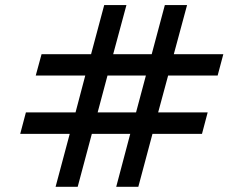

<svg xmlns="http://www.w3.org/2000/svg" viewBox="-20 -740 964 760"><path d="M200 -0.5 256 -210H60L82.5 -295H279L317.5 -441H121.5L144.5 -525.5H340.5L392.5 -720H480.5L428 -525.5H580.5L632.5 -720H720.5L668 -525.5H864L841.5 -441H645.5L606 -295H802L779.5 -210H583.5L527.5 -0.5H440L495.5 -210H343.5L287.5 -0.5ZM366.5 -295H518.5L557.5 -441H405.5Z"/></svg>

Font: Vela Sans Med
Style: Regular
Weight: 500
Designer: Principal design: Mikhail Sharanda - project Manrope.
Design modification: Ravid Balaliev
Foundry: Mikhail Sharanda
Version: Version 1.001